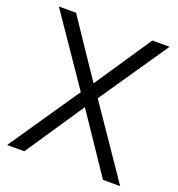

<svg xmlns="http://www.w3.org/2000/svg" viewBox="-130 -828 867 935"><g transform="rotate(20 303.0 -360.0)"><path d="M10 0 259.3 -364.7 16.3 -720H105.3L303 -426L500.7 -720H590L347 -364.7L596 0H507L303 -302.7L99.3 0Z"/></g></svg>

Font: Hauora
Style: Regular
Weight: 400
Designer: Wayne Shih
Foundry: WCYS
Version: Version 1.001